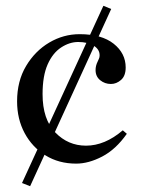

<svg xmlns="http://www.w3.org/2000/svg" viewBox="-20 -557 488 663"><path d="M84 86 56 75 337 -537 364 -526ZM243 8Q183 8 137 -20.5Q91 -49 65 -97.5Q39 -146 39 -207Q39 -277 70 -329Q101 -381 150 -410Q199 -439 255 -439Q331 -439 372.5 -406Q414 -373 414 -324Q414 -295 398 -281Q382 -267 363 -267Q342 -267 326 -280Q310 -293 310 -315Q310 -330 317 -344Q319 -349 321.5 -354Q324 -359 324 -366Q324 -387 303 -399.5Q282 -412 250 -412Q220 -412 191 -393Q162 -374 144.5 -334.5Q127 -295 127 -232Q127 -145 171 -99.5Q215 -54 277 -54Q342 -54 404 -107L418 -95Q380 -41 333 -16.5Q286 8 243 8Z"/></svg>

Font: Ibarra Real Nova Medium
Style: Regular
Weight: 500
Designer: Jose Maria Ribagorda & Octavio Pardo
Foundry: Jose Maria Ribagorda
Version: Version 2.000